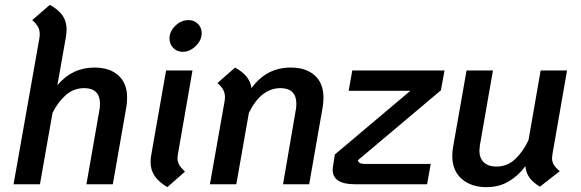

<svg xmlns="http://www.w3.org/2000/svg" viewBox="-20 -761 2399 793"><path d="M505 -358Q505 -340 502 -320L446 0H337L391 -309Q393 -318 393 -333Q393 -364 376.5 -380.5Q360 -397 328 -397Q284 -397 251.5 -368Q219 -339 197 -295L145 0H36L143 -605Q144 -611 144 -621Q144 -637 137 -650Q130 -663 113 -678L186 -741Q223 -720 239 -696Q255 -672 255 -639Q255 -625 252 -607L217 -409Q278 -482 370 -482Q433 -482 469 -449.5Q505 -417 505 -358Z M680 -602Q680 -631 704 -654.5Q728 -678 759 -678Q782 -678 797.5 -662.5Q813 -647 813 -624Q813 -595 788.5 -571Q764 -547 735 -547Q711 -547 695.5 -563Q680 -579 680 -602ZM602 -92Q602 -107 605 -123L666 -470H775L715 -125Q713 -113 713 -108Q713 -93 720.5 -80Q728 -67 744 -52L671 12Q635 -10 618.5 -34.5Q602 -59 602 -92Z M1316 -358Q1316 -340 1313 -320L1257 0H1149L1202 -309Q1204 -318 1204 -333Q1204 -364 1187.5 -380.5Q1171 -397 1139 -397Q1058 -397 1008 -295L956 0H847L908 -345Q909 -351 909 -361Q909 -377 902 -390Q895 -403 878 -418L951 -482Q983 -464 999 -443.5Q1015 -423 1019 -397Q1080 -482 1181 -482Q1244 -482 1280 -449.5Q1316 -417 1316 -358Z M1801 -388 1458 -99Q1462 -84 1484 -84H1759L1744 0H1446Q1354 0 1354 -60Q1354 -66 1356 -78L1363 -123L1675 -386H1420L1435 -470H1816Z M2260 -108Q2260 -93 2267 -81Q2274 -69 2292 -54L2210 10Q2180 -8 2166 -28.5Q2152 -49 2150 -75Q2122 -36 2081.5 -12Q2041 12 1990 12Q1926 12 1887 -22Q1848 -56 1848 -118Q1848 -134 1851 -152L1907 -470H2016L1962 -161Q1960 -145 1960 -139Q1960 -108 1978.5 -90.5Q1997 -73 2030 -73Q2075 -73 2108 -104Q2141 -135 2163 -183L2213 -470H2322L2262 -126Q2260 -112 2260 -108Z"/></svg>

Font: KoHo SemiBold
Style: Italic
Weight: 600
Italic angle: -10°
Version: Version 1.000; ttfautohint (v1.6)